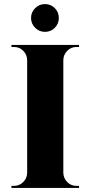

<svg xmlns="http://www.w3.org/2000/svg" viewBox="-20 -920 442 940"><path d="M290 -700V0H113V-700ZM116 -73V0H36V-10Q36 -10 42.5 -10Q49 -10 49 -10Q75 -10 93.5 -28.5Q112 -47 113 -73ZM116 -627H113Q112 -653 93.5 -671.5Q75 -690 49 -690Q49 -690 42.5 -690Q36 -690 36 -690V-700H116ZM287 -73H290Q291 -47 309.5 -28.5Q328 -10 354 -10Q354 -10 360 -10Q366 -10 367 -10V0H287ZM287 -627V-700H367V-690Q366 -690 360 -690Q354 -690 354 -690Q328 -690 309.5 -671.5Q291 -653 290 -627ZM200 -764Q172 -764 152 -784Q132 -804 132 -832Q132 -860 152 -880Q172 -900 200 -900Q229 -900 248.5 -880Q268 -860 268 -832Q268 -804 248.5 -784Q229 -764 200 -764Z"/></svg>

Font: Cinzel ExtraBold
Style: Regular
Weight: 800
Designer: Natanael Gama
Version: Version 2.000